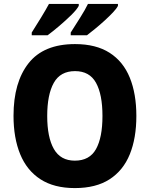

<svg xmlns="http://www.w3.org/2000/svg" viewBox="-20 -950 765 980"><path d="M676 -358Q676 -245 642.5 -162.5Q609 -80 539.5 -35Q470 10 362 10Q256 10 186.5 -35Q117 -80 83 -163Q49 -246 49 -359Q49 -530 126 -627.5Q203 -725 363 -725Q470 -725 539.5 -680.5Q609 -636 642.5 -553.5Q676 -471 676 -358ZM221 -358Q221 -249 255 -189.5Q289 -130 362 -130Q437 -130 470 -189Q503 -248 503 -358Q503 -468 470 -527.5Q437 -587 363 -587Q288 -587 254.5 -527Q221 -467 221 -358ZM582 -920Q575 -906 556.5 -886.5Q538 -867 514 -845Q490 -823 466 -803.5Q442 -784 424 -770H341V-784Q364 -820 389.5 -860.5Q415 -901 429 -930H582ZM382 -920Q372 -901 344 -873.5Q316 -846 282.5 -817.5Q249 -789 223 -770H142V-784Q165 -820 190 -861Q215 -902 230 -930H382Z"/></svg>

Font: Noto Sans Khmer UI SemiCondensed ExtraBold
Style: Regular
Weight: 800
Width: 4
Designer: Danh Hong and the Monotype Design Team
Foundry: Monotype Imaging Inc.
Version: Version 2.002; ttfautohint (v1.8.4.7-5d5b)